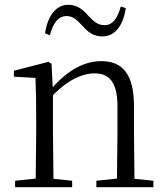

<svg xmlns="http://www.w3.org/2000/svg" viewBox="-20 -781 695 801"><path d="M168 -642 188 -634C202 -686 223 -714 258 -714C288 -714 306 -692 328 -669C347 -648 370 -629 407 -629C461 -629 494 -676 505 -747L484 -754C470 -704 450 -676 416 -676C386 -676 368 -694 345 -719C326 -741 301 -761 265 -761C212 -761 178 -712 168 -642ZM467 0H620V-27L541 -35L539 -227V-338C539 -474 489 -526 403 -526C337 -526 269 -494 200 -417L195 -515L182 -523L38 -486V-461L128 -456C130 -406 131 -353 131 -285V-227L129 -36L43 -27V0H281V-27L203 -35L201 -227V-384C271 -455 331 -475 374 -475C434 -475 470 -440 470 -339V-227L468 -36L382 -27V0Z"/></svg>

Font: Noto Serif CJK KR Light
Style: Regular
Weight: 300
Designer: Ryoko NISHIZUKA 西塚涼子 (kana & ideographs); Frank Grießhammer (Latin, Greek & Cyrillic); Wenlong ZHANG 张文龙 (bopomofo); San
Foundry: Adobe
Version: Version 2.001;hotconv 1.1.0;makeotfexe 2.6.0